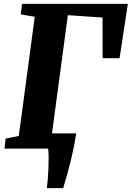

<svg xmlns="http://www.w3.org/2000/svg" viewBox="-20 -763 676 986"><path d="M3.5 0 8.5 -51 76.5 -65 158.5 -677 86.5 -689 93.5 -743H636.5L594 -464H507L506.5 -673L328.5 -685L247 -78H371.5Q362.5 -19.5 349.8 35.2Q337 90 324.8 133.5Q312.5 177 304.5 203H220.5Q223 186.5 225.2 159Q227.5 131.5 228.8 101Q230 70.5 229.8 43.5Q229.5 16.5 227 0Z"/></svg>

Font: Merriweather Black
Style: Italic
Weight: 900
Italic angle: -7.8°
Designer: Eben Sorkin
Foundry: Eben Sorkin
Version: Version 2.200;gftools[0.9.31]